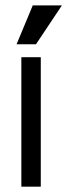

<svg xmlns="http://www.w3.org/2000/svg" viewBox="-20 -704 253 724"><path d="M60.5 0V-488.3H133.8V0ZM42.5 -537.1 103.5 -683.6H213.4L115.7 -537.1Z"/></svg>

Font: Sanitrixie
Style: Regular
Weight: 400
Designer: Jayvee D. Enaguas (Grand Chaos)
Version: Version 1.1 - 6/9/2013